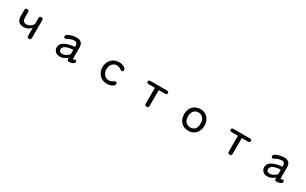

<svg xmlns="http://www.w3.org/2000/svg" viewBox="311 -2241 6377 4006"><g transform="rotate(30 3500.0 -238.5)"><path d="M619.1 -212.9Q537.1 -133.8 445.3 -133.8Q282.2 -133.8 279.3 -304.7V-449.2Q279.3 -499 325.2 -499Q371.1 -499 371.1 -449.2V-324.2Q373 -211.9 462.9 -211.9Q556.6 -211.9 619.1 -305.7V-449.2Q619.1 -499 665 -499Q710.9 -499 710.9 -449.2V-23.4Q710.9 21.5 664.1 21.5Q619.1 21.5 619.1 -23.4V-212.9Z M1581.1 -52.7Q1495.1 21.5 1404.3 21.5Q1335.9 21.5 1294.9 -18.1Q1253.9 -57.6 1253.9 -116.2Q1253.9 -281.2 1581.1 -313.5V-336.9Q1581.1 -421.9 1504.9 -421.9Q1441.4 -421.9 1343.8 -369.1Q1326.2 -360.4 1315.4 -360.4Q1281.2 -360.4 1281.2 -401.4Q1281.2 -431.6 1319.3 -450.2Q1413.1 -499 1524.4 -499Q1668.9 -499 1669.9 -346.7V-96.7Q1669.9 -67.4 1680.7 -67.4Q1685.5 -67.4 1700.2 -75.2Q1714.8 -84 1723.6 -84Q1755.9 -84 1755.9 -48.8Q1755.9 -22.5 1718.8 -0.5Q1681.6 21.5 1633.8 21.5Q1581.1 21.5 1581.1 -24.4V-52.7ZM1581.1 -244.1Q1343.8 -224.6 1343.8 -121.1Q1343.8 -51.8 1418.9 -51.8Q1500 -51.8 1574.2 -127Q1581.1 -131.8 1581.1 -132.8V-244.1Z M2541 -499Q2612.3 -499 2662.1 -469.2Q2711.9 -439.5 2711.9 -407.2Q2711.9 -362.3 2671.9 -362.3Q2661.1 -362.3 2637.7 -379.9Q2587.9 -417 2532.2 -417Q2468.8 -417 2425.3 -369.1Q2381.8 -321.3 2381.8 -239.3Q2381.8 -158.2 2427.2 -109.4Q2472.7 -60.5 2537.1 -60.5Q2591.8 -60.5 2644.5 -99.6Q2662.1 -112.3 2673.8 -112.3Q2714.8 -112.3 2714.8 -68.4Q2714.8 -37.1 2662.6 -7.8Q2610.4 21.5 2536.1 21.5Q2425.8 21.5 2356.9 -52.7Q2288.1 -127 2288.1 -237.8Q2288.1 -348.6 2359.4 -423.8Q2430.7 -499 2541 -499Z M3545.9 -407.2V-28.3Q3545.9 21.5 3500 21.5Q3452.1 21.5 3452.1 -28.3V-407.2H3301.8Q3254.9 -407.2 3254.9 -445.8Q3254.9 -484.4 3301.8 -484.4H3696.3Q3744.1 -484.4 3744.1 -445.8Q3744.1 -407.2 3696.3 -407.2H3545.9Z M4503.9 -499Q4610.4 -499 4677.2 -426.3Q4744.1 -353.5 4744.1 -239.3Q4744.1 -121.1 4675.8 -49.8Q4607.4 21.5 4500 21.5Q4388.7 21.5 4321.8 -50.3Q4254.9 -122.1 4254.9 -239.3Q4254.9 -355.5 4322.8 -427.2Q4390.6 -499 4503.9 -499ZM4497.1 -418Q4430.7 -418 4389.2 -370.1Q4347.7 -322.3 4347.7 -239.3Q4347.7 -153.3 4389.6 -106.4Q4431.6 -59.6 4500 -59.6Q4651.4 -59.6 4651.4 -241.2Q4651.4 -323.2 4609.9 -370.6Q4568.4 -418 4497.1 -418Z M5545.9 -407.2V-28.3Q5545.9 21.5 5500 21.5Q5452.1 21.5 5452.1 -28.3V-407.2H5301.8Q5254.9 -407.2 5254.9 -445.8Q5254.9 -484.4 5301.8 -484.4H5696.3Q5744.1 -484.4 5744.1 -445.8Q5744.1 -407.2 5696.3 -407.2H5545.9Z M6581.1 -52.7Q6495.1 21.5 6404.3 21.5Q6335.9 21.5 6294.9 -18.1Q6253.9 -57.6 6253.9 -116.2Q6253.9 -281.2 6581.1 -313.5V-336.9Q6581.1 -421.9 6504.9 -421.9Q6441.4 -421.9 6343.8 -369.1Q6326.2 -360.4 6315.4 -360.4Q6281.2 -360.4 6281.2 -401.4Q6281.2 -431.6 6319.3 -450.2Q6413.1 -499 6524.4 -499Q6668.9 -499 6669.9 -346.7V-96.7Q6669.9 -67.4 6680.7 -67.4Q6685.5 -67.4 6700.2 -75.2Q6714.8 -84 6723.6 -84Q6755.9 -84 6755.9 -48.8Q6755.9 -22.5 6718.8 -0.5Q6681.6 21.5 6633.8 21.5Q6581.1 21.5 6581.1 -24.4V-52.7ZM6581.1 -244.1Q6343.8 -224.6 6343.8 -121.1Q6343.8 -51.8 6418.9 -51.8Q6500 -51.8 6574.2 -127Q6581.1 -131.8 6581.1 -132.8V-244.1Z"/></g></svg>

Font: jf-openhuninn-1.0
Style: Regular
Weight: 400
Designer: [Kosugi Maru]
      Designed by Motoya company      

      [Varela Round]
      Joe Prince(Latin component); Avraham Co
Foundry: justfont CO.,LTD.
Version: 1.0